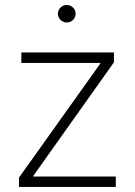

<svg xmlns="http://www.w3.org/2000/svg" viewBox="-20 -736 531 756"><path d="M54.7 0V-36.6L375 -485.8V-488.3H64V-529.3H428.7V-490.7L110.8 -43V-41H436V0ZM242.7 -647.5Q228.5 -647.5 218.3 -657.7Q208 -668 208 -682.1Q208 -696.3 218.3 -706.3Q228.5 -716.3 242.7 -716.3Q257.3 -716.3 267.6 -706.3Q277.8 -696.3 277.8 -682.1Q277.8 -668 267.6 -657.7Q257.3 -647.5 242.7 -647.5Z"/></svg>

Font: Inter 24pt ExtraLight
Style: Regular
Weight: 250
Designer: Rasmus Andersson
Foundry: rsms
Version: Version 4.001;git-66647c0bb